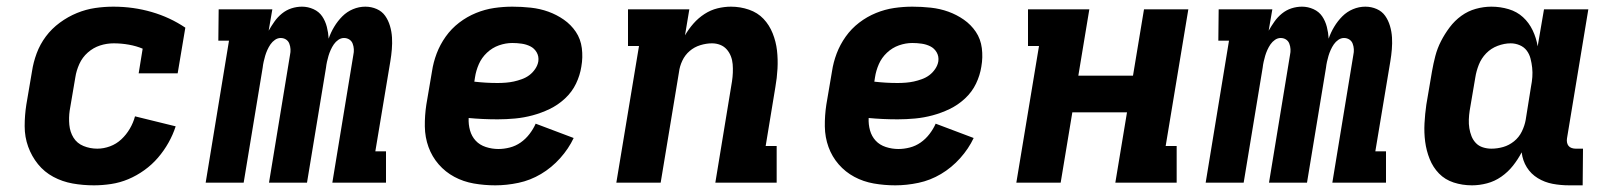

<svg xmlns="http://www.w3.org/2000/svg" viewBox="-20 -548 4840 576"><path d="M262 8Q229 8 198 2.5Q167 -3 140 -17.5Q113 -32 94 -55.5Q75 -79 64.5 -108Q54 -137 54 -169.5Q54 -202 59 -234L76 -334Q80 -361 90 -388Q100 -415 117.5 -438.5Q135 -462 159.5 -480Q184 -498 211 -509Q238 -520 265.5 -524Q293 -528 320 -528Q380 -528 435 -512Q490 -496 536 -465L513 -328H396L408 -402Q389 -410 366.5 -414Q344 -418 321 -418Q300 -418 280 -411.5Q260 -405 243.5 -390.5Q227 -376 218 -356Q209 -336 206 -316L189 -216Q186 -195 188 -173.5Q190 -152 200.5 -135Q211 -118 230.5 -110Q250 -102 272 -102Q291 -102 310 -109Q329 -116 344 -130Q359 -144 369.5 -162Q380 -180 385 -199L507 -169Q499 -144 485.5 -120Q472 -96 454 -75Q436 -54 413 -37.5Q390 -21 365 -10.5Q340 0 313.5 4Q287 8 262 8Z M597 0 667 -426H635L636 -520H797L786 -456Q794 -470 803.5 -483.5Q813 -497 826 -507.5Q839 -518 854.5 -523Q870 -528 886 -528Q904 -528 920.5 -520.5Q937 -513 946.5 -499Q956 -485 960.5 -467.5Q965 -450 966 -432Q972 -450 982.5 -467.5Q993 -485 1007 -499Q1021 -513 1039 -520.5Q1057 -528 1076 -528Q1094 -528 1110 -521Q1126 -514 1135.5 -500.5Q1145 -487 1150 -470Q1155 -453 1156 -435.5Q1157 -418 1155.5 -400Q1154 -382 1151 -364L1106 -94H1138V0H977L1040 -383Q1042 -392 1041.5 -400.5Q1041 -409 1038 -417Q1035 -425 1028 -429.5Q1021 -434 1012 -434Q1003 -434 995 -428.5Q987 -423 981.5 -415Q976 -407 972 -398Q968 -389 965.5 -380.5Q963 -372 961 -363Q959 -354 958 -345L901 0H787L850 -383Q852 -392 851.5 -400.5Q851 -409 848 -417Q845 -425 838 -429.5Q831 -434 822 -434Q813 -434 805 -428.5Q797 -423 791.5 -415Q786 -407 782 -398Q778 -389 775.5 -380.5Q773 -372 771 -363Q769 -354 768 -345L711 0Z M1466 8Q1433 8 1401.5 2.5Q1370 -3 1343 -17.5Q1316 -32 1296 -55Q1276 -78 1265.5 -107Q1255 -136 1254.5 -168.5Q1254 -201 1259 -234L1276 -334Q1280 -361 1290 -387.5Q1300 -414 1317 -438Q1334 -462 1357.5 -480Q1381 -498 1408 -509Q1435 -520 1462.5 -524Q1490 -528 1517 -528Q1545 -528 1572.5 -525Q1600 -522 1625 -513Q1650 -504 1671.5 -489Q1693 -474 1707.5 -452.5Q1722 -431 1725.5 -403.5Q1729 -376 1724 -348Q1720 -322 1708 -297Q1696 -272 1675 -252.5Q1654 -233 1629 -221Q1604 -209 1578 -202Q1552 -195 1525.5 -192.5Q1499 -190 1473 -190Q1451 -190 1429 -191Q1407 -192 1386 -194Q1385 -175 1390 -157Q1395 -139 1407 -126Q1419 -113 1437.5 -107Q1456 -101 1475 -101Q1492 -101 1509.5 -105.5Q1527 -110 1542 -120.5Q1557 -131 1568.5 -146Q1580 -161 1587 -177L1701 -134Q1686 -102 1660.5 -73.5Q1635 -45 1603 -26Q1571 -7 1535.5 0.5Q1500 8 1466 8ZM1473 -299Q1485 -299 1497.5 -300Q1510 -301 1521.5 -303.5Q1533 -306 1545.5 -310.5Q1558 -315 1568 -322.5Q1578 -330 1585.5 -341Q1593 -352 1595 -364Q1597 -379 1590 -391Q1583 -403 1571 -409Q1559 -415 1545 -417Q1531 -419 1517 -419Q1497 -419 1477 -412Q1457 -405 1441 -390Q1425 -375 1416.5 -355.5Q1408 -336 1405 -316L1403 -303Q1421 -301 1438 -300Q1455 -299 1473 -299Z M1829 0 1897 -410H1864V-520H2048L2035 -442Q2046 -461 2060.5 -477.5Q2075 -494 2093.5 -506Q2112 -518 2132.5 -523Q2153 -528 2173 -528Q2201 -528 2227 -519Q2253 -510 2270.5 -491.5Q2288 -473 2298 -448Q2308 -423 2311 -396.5Q2314 -370 2312.5 -342Q2311 -314 2306 -286L2277 -110H2310V0H2126L2176 -304Q2178 -317 2178.5 -330Q2179 -343 2178 -355.5Q2177 -368 2172.5 -379.5Q2168 -391 2160 -400Q2152 -409 2140.5 -413.5Q2129 -418 2116 -418Q2099 -418 2081 -412.5Q2063 -407 2049 -395Q2035 -383 2027 -366Q2019 -349 2017 -332L1962 0Z M2666 8Q2633 8 2601.5 2.5Q2570 -3 2543 -17.5Q2516 -32 2496 -55Q2476 -78 2465.5 -107Q2455 -136 2454.5 -168.5Q2454 -201 2459 -234L2476 -334Q2480 -361 2490 -387.5Q2500 -414 2517 -438Q2534 -462 2557.5 -480Q2581 -498 2608 -509Q2635 -520 2662.5 -524Q2690 -528 2717 -528Q2745 -528 2772.5 -525Q2800 -522 2825 -513Q2850 -504 2871.5 -489Q2893 -474 2907.5 -452.5Q2922 -431 2925.5 -403.5Q2929 -376 2924 -348Q2920 -322 2908 -297Q2896 -272 2875 -252.5Q2854 -233 2829 -221Q2804 -209 2778 -202Q2752 -195 2725.5 -192.5Q2699 -190 2673 -190Q2651 -190 2629 -191Q2607 -192 2586 -194Q2585 -175 2590 -157Q2595 -139 2607 -126Q2619 -113 2637.5 -107Q2656 -101 2675 -101Q2692 -101 2709.5 -105.5Q2727 -110 2742 -120.5Q2757 -131 2768.5 -146Q2780 -161 2787 -177L2901 -134Q2886 -102 2860.5 -73.5Q2835 -45 2803 -26Q2771 -7 2735.5 0.5Q2700 8 2666 8ZM2673 -299Q2685 -299 2697.5 -300Q2710 -301 2721.5 -303.5Q2733 -306 2745.5 -310.5Q2758 -315 2768 -322.5Q2778 -330 2785.5 -341Q2793 -352 2795 -364Q2797 -379 2790 -391Q2783 -403 2771 -409Q2759 -415 2745 -417Q2731 -419 2717 -419Q2697 -419 2677 -412Q2657 -405 2641 -390Q2625 -375 2616.5 -355.5Q2608 -336 2605 -316L2603 -303Q2621 -301 2638 -300Q2655 -299 2673 -299Z M3029 0 3097 -410H3064V-520H3248L3215 -321H3379L3412 -520H3545L3477 -110H3510V0H3326L3361 -211H3197L3162 0Z M3597 0 3667 -426H3635L3636 -520H3797L3786 -456Q3794 -470 3803.5 -483.5Q3813 -497 3826 -507.5Q3839 -518 3854.5 -523Q3870 -528 3886 -528Q3904 -528 3920.5 -520.5Q3937 -513 3946.5 -499Q3956 -485 3960.5 -467.5Q3965 -450 3966 -432Q3972 -450 3982.5 -467.5Q3993 -485 4007 -499Q4021 -513 4039 -520.5Q4057 -528 4076 -528Q4094 -528 4110 -521Q4126 -514 4135.5 -500.5Q4145 -487 4150 -470Q4155 -453 4156 -435.5Q4157 -418 4155.5 -400Q4154 -382 4151 -364L4106 -94H4138V0H3977L4040 -383Q4042 -392 4041.5 -400.5Q4041 -409 4038 -417Q4035 -425 4028 -429.5Q4021 -434 4012 -434Q4003 -434 3995 -428.5Q3987 -423 3981.5 -415Q3976 -407 3972 -398Q3968 -389 3965.5 -380.5Q3963 -372 3961 -363Q3959 -354 3958 -345L3901 0H3787L3850 -383Q3852 -392 3851.5 -400.5Q3851 -409 3848 -417Q3845 -425 3838 -429.5Q3831 -434 3822 -434Q3813 -434 3805 -428.5Q3797 -423 3791.5 -415Q3786 -407 3782 -398Q3778 -389 3775.5 -380.5Q3773 -372 3771 -363Q3769 -354 3768 -345L3711 0Z M4396 8Q4367 8 4341 -0.5Q4315 -9 4297 -27.5Q4279 -46 4269 -71Q4259 -96 4255.5 -123Q4252 -150 4253.5 -178Q4255 -206 4259 -234L4276 -334Q4280 -357 4286 -380Q4292 -403 4303 -424.5Q4314 -446 4329 -466Q4344 -486 4364 -500.5Q4384 -515 4407.5 -521.5Q4431 -528 4454 -528Q4481 -528 4506 -520.5Q4531 -513 4549 -496.5Q4567 -480 4578 -457Q4589 -434 4593 -409L4612 -520H4745L4681 -133Q4680 -127 4681 -121Q4682 -115 4685.5 -110.5Q4689 -106 4695 -104Q4701 -102 4707 -102H4729L4728 8H4688Q4662 8 4638 3.5Q4614 -1 4593.5 -13.5Q4573 -26 4560.5 -46Q4548 -66 4545 -91Q4534 -70 4519 -51Q4504 -32 4484 -18Q4464 -4 4441 2Q4418 8 4396 8ZM4454 -102Q4472 -102 4489.5 -107Q4507 -112 4522 -124Q4537 -136 4545.5 -153.5Q4554 -171 4557 -188L4573 -288Q4576 -303 4577 -317Q4578 -331 4576.5 -345Q4575 -359 4571.5 -372.5Q4568 -386 4560 -396.5Q4552 -407 4539 -412.5Q4526 -418 4512 -418Q4493 -418 4473 -410.5Q4453 -403 4438.5 -388Q4424 -373 4416.5 -354Q4409 -335 4406 -316L4389 -216Q4387 -203 4386.5 -189.5Q4386 -176 4388 -163.5Q4390 -151 4394.5 -139.5Q4399 -128 4407.5 -119Q4416 -110 4428.5 -106Q4441 -102 4454 -102Z"/></svg>

Font: Iosevka HT Extrabold Extended
Style: Italic
Weight: 800
Width: 7
Italic angle: -9°
Monospace: yes
Designer: Belleve Invis
Foundry: Belleve Invis
Version: Version 32.3.0; ttfautohint (v1.8.4)